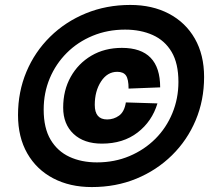

<svg xmlns="http://www.w3.org/2000/svg" viewBox="-20 -746 863 778"><path d="M352 12Q263 12 195.5 -23.5Q128 -59 90.5 -124.5Q53 -190 53 -280Q53 -374 87 -455Q121 -536 183 -597Q245 -658 328 -692Q411 -726 508 -726Q597 -726 664.5 -690.5Q732 -655 769.5 -589.5Q807 -524 807 -434Q807 -340 773 -259Q739 -178 677 -117Q615 -56 532.5 -22Q450 12 352 12ZM373 -88Q444 -88 504.5 -113.5Q565 -139 609.5 -183.5Q654 -228 678.5 -287.5Q703 -347 703 -414Q703 -489 675.5 -535.5Q648 -582 599 -604Q550 -626 487 -626Q416 -626 355.5 -601Q295 -576 250.5 -531.5Q206 -487 181.5 -428.5Q157 -370 157 -302Q157 -227 185 -180Q213 -133 261.5 -110.5Q310 -88 373 -88ZM393 -164Q320 -164 278 -203.5Q236 -243 236 -310Q236 -380 266.5 -434.5Q297 -489 350.5 -520.5Q404 -552 474 -552Q629 -552 629 -392L501 -387Q501 -425 490.5 -440Q480 -455 455 -455Q415 -455 389.5 -416Q364 -377 364 -321Q364 -262 414 -262Q441 -262 462.5 -277.5Q484 -293 490 -331L618 -327Q596 -254 537.5 -209Q479 -164 393 -164Z"/></svg>

Font: Geist Black
Style: Italic
Weight: 900
Italic angle: -12°
Designer: Basement.studio, Andrés Briganti, Mateo Zaragoza
Foundry: Basement.studio, Vercel, Andrés Briganti, Guido Ferreyra, Mateo Zaragoza
Version: Version 1.500; ttfautohint (v1.8.4.7-5d5b)